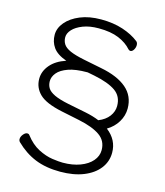

<svg xmlns="http://www.w3.org/2000/svg" viewBox="-128 -909 931 1082"><g transform="rotate(15 337.5 -367.5)"><path d="M246 -254Q151 -274 113.5 -310.5Q76 -347 76 -399Q76 -443 107.5 -480Q139 -517 197 -536Q141 -556 118.5 -588Q96 -620 96 -661Q96 -700 125 -734.5Q154 -769 206 -790.5Q258 -812 328 -812Q399 -812 455 -793.5Q511 -775 549 -745Q558 -738 558 -723Q558 -709 550 -696Q542 -683 531 -683Q525 -683 519 -689Q491 -721 444.5 -740.5Q398 -760 327 -760Q274 -760 235.5 -745Q197 -730 177 -708Q157 -686 157 -663Q157 -640 168.5 -622.5Q180 -605 209 -592Q238 -579 292 -568L397 -547Q496 -528 548.5 -483Q601 -438 601 -365Q601 -323 578.5 -286Q556 -249 517 -226Q581 -177 581 -102Q581 -50 549.5 -9.5Q518 31 460.5 54Q403 77 325 77Q241 77 178.5 51.5Q116 26 64 -25Q57 -32 57 -42Q57 -56 68.5 -70Q80 -84 92 -84Q100 -84 104 -78Q140 -31 183 -9Q226 13 265 18.5Q304 24 326 24Q383 24 427 7.5Q471 -9 495.5 -37.5Q520 -66 520 -101Q520 -155 477 -185Q434 -215 352 -232ZM377 -283Q422 -274 458 -259Q498 -275 519 -303Q540 -331 540 -364Q540 -420 498 -449.5Q456 -479 372 -496L331 -504H327Q260 -504 218 -489Q176 -474 156.5 -450.5Q137 -427 137 -401Q137 -378 148 -360.5Q159 -343 188.5 -329Q218 -315 272 -304Z"/></g></svg>

Font: Moon Stars Kai HW Light
Style: Regular
Weight: 300
Designer: GuiWonder
Version: Version 1.101